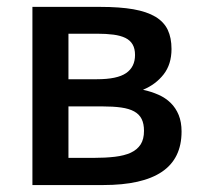

<svg xmlns="http://www.w3.org/2000/svg" viewBox="-20 -532 587 552"><path d="M502 -153.8Q502 -76.2 445.6 -38.1Q389.2 0 276.9 0H73.2V-512.2H268.1Q324.2 -512.2 363.3 -505.4Q402.3 -498.5 426.8 -483.9Q451.2 -469.2 462.2 -446.3Q473.1 -423.3 473.1 -391.1Q473.1 -347.2 450.4 -318.1Q427.7 -289.1 391.1 -273.9Q415.5 -268.6 435.8 -259.5Q456.1 -250.5 470.7 -236.1Q485.4 -221.7 493.7 -201.4Q502 -181.2 502 -153.8ZM368.2 -374Q368.2 -392.1 361.3 -404.1Q354.5 -416 340.6 -422.9Q326.7 -429.7 306.2 -432.4Q285.6 -435.1 258.8 -435.1H176.8V-304.2H258.8Q316.9 -304.2 342.5 -321.8Q368.2 -339.4 368.2 -374ZM394 -155.8Q394 -176.3 387.2 -189.9Q380.4 -203.6 365.7 -211.7Q351.1 -219.7 328.4 -222.9Q305.7 -226.1 273.9 -226.1H176.8V-78.1H249Q283.2 -78.1 310.3 -81.3Q337.4 -84.5 356 -93Q374.5 -101.6 384.3 -116.7Q394 -131.8 394 -155.8Z"/></svg>

Font: Lorenzo Sans Medium
Style: Regular
Weight: 500
Foundry: Intel Corporation
Version: Version 1.00; ttfautohint (v1.5)